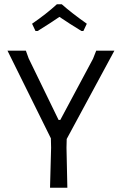

<svg xmlns="http://www.w3.org/2000/svg" viewBox="-20 -878 568 898"><path d="M130 -767 146 -733H156C198 -759 232 -781 258 -799C289.3 -777.7 323.7 -755.7 361 -733H370L386 -767C338 -801 299 -831.3 269 -858H246C213.3 -828 174.7 -797.7 130 -767ZM295 0 291 -187 292 -228 515 -641H430L415 -603L262 -317H254L114 -605L101 -641H15L218 -231L219 -187L214 0Z"/></svg>

Font: Alegreya Sans
Style: Regular
Weight: 400
Designer: Juan Pablo del Peral
Foundry: Huerta Tipografica
Version: Version 1.000;PS 001.000;hotconv 1.0.70;makeotf.lib2.5.58329